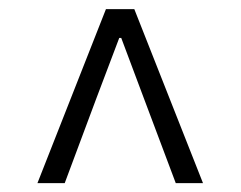

<svg xmlns="http://www.w3.org/2000/svg" viewBox="-20 -690 530 423"><path d="M62.5 -286.6 213.4 -669.9H275.9L427.2 -286.6H367.2L296.9 -473.6L247.1 -606.4H242.7L192.4 -473.6L122.6 -286.6Z"/></svg>

Font: Varta Light Light
Style: Regular
Weight: 300
Version: Version 1.004